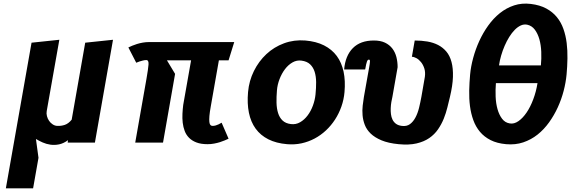

<svg xmlns="http://www.w3.org/2000/svg" viewBox="-20 -780 3123 1050"><path d="M352 -13.5Q327.5 4.5 303 9.5Q278.5 14.5 256 11.2Q233.5 8 213.2 -1Q193 -10 176.5 -20L190.5 83L161 250H12L152.5 -546.5L304.5 -562.5L235.5 -172.5Q233 -159 236.8 -144.8Q240.5 -130.5 248.5 -119Q256.5 -107.5 268.2 -99.8Q280 -92 293.5 -91.5Q314.5 -90.5 334.5 -97.2Q354.5 -104 372 -125.5L446 -546.5L598 -562.5L499 0H350Z M1177 -450 1133 -200Q1127 -167 1125.2 -145.8Q1123.5 -124.5 1125 -112.5Q1126.5 -100.5 1131 -96Q1135.5 -91.5 1142.5 -91.5Q1151 -91.5 1159.8 -94Q1168.5 -96.5 1175.5 -100Q1184 -104 1192 -109L1230 -21.5Q1221 -17.5 1209 -12.2Q1197 -7 1182.5 -2.5Q1168 2 1151 5.2Q1134 8.5 1115 8.5Q1079 8.5 1054.2 -1Q1029.5 -10.5 1013.8 -26.5Q998 -42.5 990 -63.8Q982 -85 979.2 -109Q976.5 -133 977.8 -158Q979 -183 982 -206.5L1025 -450H893L937.5 -376L871.5 0H719.5L781 -349Q790.5 -403 792.2 -427.2Q794 -451.5 780 -451.5Q771 -451.5 761.5 -449Q752 -446.5 743.5 -444Q734 -441 725 -437L682 -520.5Q691 -525 703 -530Q715 -535 729.5 -539.5Q744 -544 761 -547Q778 -550 796.5 -550H1261L1230 -450Z M1550 8.5Q1490.5 3.5 1447.5 -18.2Q1404.5 -40 1378 -76.5Q1351.5 -113 1341.2 -163.5Q1331 -214 1336.5 -276.5Q1342 -338 1368.5 -391.5Q1395 -445 1436.8 -484Q1478.5 -523 1533.2 -543.2Q1588 -563.5 1649.5 -558.5Q1709 -553.5 1752 -531.8Q1795 -510 1821.8 -473.8Q1848.5 -437.5 1859 -387.8Q1869.5 -338 1864 -276.5Q1860.5 -235.5 1847 -197.2Q1833.5 -159 1812.2 -126.2Q1791 -93.5 1762.8 -67Q1734.5 -40.5 1700.8 -22.5Q1667 -4.5 1629 3.8Q1591 12 1550 8.5ZM1705.5 -264Q1709 -299 1708.8 -330.8Q1708.5 -362.5 1700.8 -387.2Q1693 -412 1676 -428.2Q1659 -444.5 1628.5 -448.5Q1603 -452 1579.8 -438.8Q1556.5 -425.5 1538.5 -401.8Q1520.5 -378 1508.8 -347.5Q1497 -317 1494.5 -285.5Q1491.5 -250 1492.2 -218.2Q1493 -186.5 1500.8 -161.8Q1508.5 -137 1525.2 -121Q1542 -105 1570.5 -101.5Q1598 -98 1621.2 -111.5Q1644.5 -125 1662.2 -148.5Q1680 -172 1691.2 -202.5Q1702.5 -233 1705.5 -264Z M2126 -250.5Q2123 -238 2120.2 -222Q2117.5 -206 2116.8 -189.2Q2116 -172.5 2118 -156Q2120 -139.5 2126.5 -126Q2133 -112.5 2145.2 -103.2Q2157.5 -94 2177.5 -91.5Q2204 -88 2222 -101.2Q2240 -114.5 2252.2 -137.8Q2264.5 -161 2271.8 -190.8Q2279 -220.5 2284.5 -250.5L2303.5 -360Q2307 -385.5 2300.5 -405.8Q2294 -426 2282.5 -440.2Q2271 -454.5 2257.2 -462Q2243.5 -469.5 2232.5 -469.5L2248 -558.5Q2284.5 -558.5 2317 -553Q2349.5 -547.5 2375.8 -534Q2402 -520.5 2421 -498Q2440 -475.5 2449.2 -441Q2458.5 -406.5 2457 -359.2Q2455.5 -312 2440.5 -249.5Q2434 -223 2426.5 -192.2Q2419 -161.5 2406.8 -131Q2394.5 -100.5 2375.5 -72.8Q2356.5 -45 2327.5 -25Q2298.5 -5 2257.5 4.5Q2216.5 14 2160 8.5Q2103.5 3 2066.5 -12.5Q2029.5 -28 2007.2 -49.5Q1985 -71 1975 -97Q1965 -123 1962.8 -149.8Q1960.5 -176.5 1963.5 -202.5Q1966.5 -228.5 1970 -249.5L1999 -412.5Q2002.5 -431.5 2003.2 -442.8Q2004 -454 1997.5 -454Q1994.5 -454 1991.8 -451.8Q1989 -449.5 1986.8 -443.5Q1984.5 -437.5 1982.2 -427Q1980 -416.5 1977 -400H1862Q1868.5 -475.5 1909.8 -517Q1951 -558.5 2024.5 -558.5Q2060.5 -558.5 2085.2 -546.8Q2110 -535 2125.5 -514.8Q2141 -494.5 2147.8 -468Q2154.5 -441.5 2154.5 -412.5Z M2748 8.5Q2698 4 2663 -13.8Q2628 -31.5 2604.8 -59.2Q2581.5 -87 2568.5 -123Q2555.5 -159 2550.2 -199.8Q2545 -240.5 2546 -284.8Q2547 -329 2551 -373Q2555 -416.5 2567.8 -463.5Q2580.5 -510.5 2601 -555.5Q2621.5 -600.5 2649.8 -640Q2678 -679.5 2713.5 -708Q2749 -736.5 2791.5 -750.5Q2834 -764.5 2883 -758.5Q2932.5 -752.5 2967.5 -733.5Q3002.5 -714.5 3025.5 -686.2Q3048.5 -658 3061.2 -621.8Q3074 -585.5 3079 -544.8Q3084 -504 3083.2 -460.2Q3082.5 -416.5 3078.5 -373Q3074.5 -329.5 3062.5 -283.2Q3050.5 -237 3030.5 -193.2Q3010.5 -149.5 2982.8 -110.8Q2955 -72 2919.8 -44Q2884.5 -16 2841.5 -1.5Q2798.5 13 2748 8.5ZM2938 -422.5Q2941.5 -459 2940 -496.5Q2938.5 -534 2929.8 -565Q2921 -596 2904.8 -617.8Q2888.5 -639.5 2863 -645Q2845.5 -648.5 2828.2 -640.8Q2811 -633 2795 -616.8Q2779 -600.5 2765 -578Q2751 -555.5 2739.8 -529.5Q2728.5 -503.5 2720.5 -475.8Q2712.5 -448 2709 -422.5ZM2692 -325.5Q2689 -289 2690.5 -251.5Q2692 -214 2700.8 -183Q2709.5 -152 2725.8 -130.5Q2742 -109 2768 -105Q2791.5 -101 2815.2 -117.5Q2839 -134 2859.8 -164.5Q2880.5 -195 2896.2 -236.8Q2912 -278.5 2919.5 -325.5Z"/></svg>

Font: B612
Style: Bold Italic
Weight: 700
Italic angle: -10°
Designer: Nicolas Chauveau, Thomas Paillot, Jonathan Favre-Lamarine, Jean-Luc Vinot
Foundry: AIRBUS
Version: Version 1.008